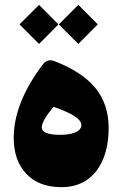

<svg xmlns="http://www.w3.org/2000/svg" viewBox="-20 -773 502 792"><path d="M222.7 -672.4 303.2 -591.8 383.3 -672.4 303.2 -752.9ZM60.5 -672.4 141.1 -591.8 221.2 -672.4 141.1 -752.9ZM233.9 -1C366.2 -1 428.2 -108.9 428.2 -244.1C428.2 -378.9 354 -462.9 204.1 -521C198.7 -523.4 193.4 -524.4 188 -524.4C175.3 -524.4 164.1 -518.1 154.8 -504.9C76.2 -399.9 36.6 -299.8 36.6 -204.6C36.6 -142.1 53.7 -92.8 88.4 -56.2C122.6 -19.5 170.9 -1 233.9 -1ZM200.7 -332.5C271 -307.6 315.4 -284.7 315.4 -256.8C315.4 -231 280.3 -216.8 229 -216.8C177.7 -216.8 152.3 -227.1 152.3 -248C152.3 -265.1 168.5 -293.5 200.7 -332.5Z"/></svg>

Font: Sahel Black
Style: Bold
Weight: 900
Foundry: Saber Rastikerdar (saber.rastikerdar@gmail.com)
Version: Version 3.4.0